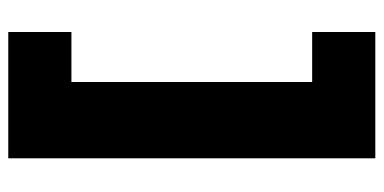

<svg xmlns="http://www.w3.org/2000/svg" viewBox="-246 -584 906 453"><g transform="rotate(90 206.5 -358.0)"><path d="M354 -791H56V-642H174V-74H56V75H354Z"/></g></svg>

Font: Radio Edit
Style: P3
Weight: 800
Version: Version 3.001;PS 003.001;hotconv 1.0.70;makeotf.lib2.5.58329